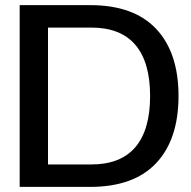

<svg xmlns="http://www.w3.org/2000/svg" viewBox="-20 -732 749 752"><path d="M333 0H57.1V-711.9H333Q503.9 -711.9 591.6 -618.9Q679.2 -525.9 679.2 -356Q679.2 -186 591.6 -93Q503.9 0 333 0ZM337.9 -624H168V-87.9H337.9Q452.1 -87.9 510 -155.5Q567.9 -223.1 567.9 -356Q567.9 -488.8 510 -556.4Q452.1 -624 337.9 -624Z"/></svg>

Font: Creato Display Medium
Style: Regular
Weight: 500
Version: Version 1.000